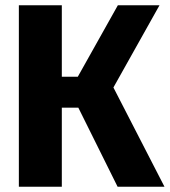

<svg xmlns="http://www.w3.org/2000/svg" viewBox="-20 -713 648 733"><path d="M216 -302V0H52V-693H216V-420H277L430 -693H589L413 -379L608 0H429L279 -302Z"/></svg>

Font: Fira Mono
Style: Bold
Weight: 700
Monospace: yes
Designer: Carrois Corporate & Edenspiekermann AG
Foundry: Carrois Corporate GbR & Edenspiekermann AG
Version: Version 3.206